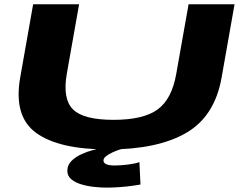

<svg xmlns="http://www.w3.org/2000/svg" viewBox="-20 -695 1151 898"><path d="M486 4Q255.5 4 149 -73.5Q42.5 -151 74.5 -332.5L135 -675H350L292.5 -350.5Q272 -233 321 -183.8Q370 -134.5 510.5 -134.5Q651 -134.5 717.5 -183.2Q784 -232 804.5 -350.5L862 -675H1077L1016.5 -332.5Q984.5 -151 850.8 -73.5Q717 4 486 4ZM478 182.5Q450.5 182.5 418.8 179Q387 175.5 358.8 166.8Q330.5 158 312.8 142.8Q295 127.5 295 104Q295 76.5 314.8 57.2Q334.5 38 362 25.8Q389.5 13.5 413.5 7.2Q437.5 1 445.5 0H555Q550.5 1 536.2 5.8Q522 10.5 505.2 18.2Q488.5 26 476.2 35.5Q464 45 464 55.5Q464 79 516.5 79Q544.5 79 579.8 74.5Q615 70 632 63L637 168Q630 169.5 604.5 173.2Q579 177 545 179.8Q511 182.5 478 182.5Z"/></svg>

Font: Anybody UltraExpanded Regular
Style: Bold Italic
Weight: 700
Width: 9
Italic angle: -10°
Designer: Tyler Finck
Foundry: Etcetera Type Company
Version: Version 1.010; ttfautohint (v1.8.3) -l 8 -r 50 -G 200 -x 14 